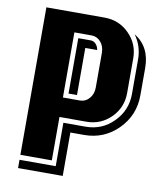

<svg xmlns="http://www.w3.org/2000/svg" viewBox="-83 -545 717 872"><g transform="rotate(10 275.0 -109.5)"><path d="M549.8 -286.1V-160.2Q549.8 -67.9 484.9 -2.9Q420.9 61 329.1 61H266.1V261.2H60.1V223.1H227.1V22.9H329.1Q405.8 22.9 458 -30.8Q511.2 -84 511.2 -160.2V-319.8Q511.2 -379.9 476.1 -429.2Q549.8 -384.3 549.8 -286.1ZM488.8 -160.2Q488.8 -93.3 442.1 -46.6Q395.5 0 329.1 0H205.1V200.2H60.1V-480H329.1Q395.5 -480 442.1 -433.3Q488.8 -386.7 488.8 -319.8ZM344.2 -160.2V-319.8Q344.2 -350.1 326.9 -370.1Q309.6 -390.1 284.2 -390.1H205.1V-89.8H284.2Q309.1 -89.8 326.7 -110.1Q344.2 -130.4 344.2 -160.2ZM320.8 -329.1H266.1V-111.8H227.1V-367.2H284.2Q298.3 -367.2 308.3 -356.4Q318.4 -345.7 320.8 -329.1Z"/></g></svg>

Font: Laconic
Style: Shadow
Weight: 900
Width: 6
Designer: Robby Woodard
Version: Version 1.000